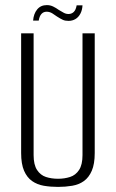

<svg xmlns="http://www.w3.org/2000/svg" viewBox="-20 -722 455 754"><path d="M208 12Q178 12 152 7.5Q126 3 106 -11Q86 -25 74.5 -51.5Q63 -78 63 -121V-591H112V-113Q112 -75 125.5 -54.5Q139 -34 160.5 -27Q182 -20 208 -20Q233 -20 255 -27Q277 -34 290.5 -54.5Q304 -75 304 -113V-591H352V-121Q352 -78 340.5 -51.5Q329 -25 309.5 -11Q290 3 263.5 7.5Q237 12 208 12ZM249 -640Q236 -640 227 -644Q218 -648 204 -657Q196 -663 185.5 -669.5Q175 -676 163 -676Q151 -676 143 -667.5Q135 -659 132 -641H110Q112 -668 126 -685Q140 -702 164 -702Q177 -702 188.5 -696.5Q200 -691 211 -683Q221 -677 230 -672Q239 -667 249 -667Q261 -667 269.5 -675Q278 -683 281 -701H304Q303 -682 295.5 -668Q288 -654 276 -647Q264 -640 249 -640Z"/></svg>

Font: Alumni Sans Light
Style: Regular
Weight: 300
Version: Version 1.018